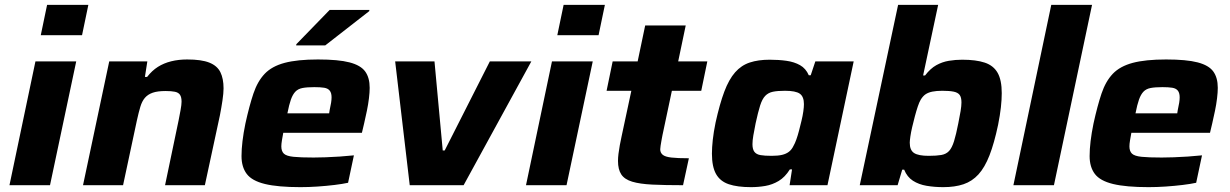

<svg xmlns="http://www.w3.org/2000/svg" viewBox="-20 -763 5067 791"><path d="M148 -618 174 -743H344L318 -618ZM19 0 126 -510H294L186 0Z M322 0 430 -510H587L577 -446H586Q606 -472 630.5 -487.5Q655 -503 685.5 -510.5Q716 -518 751 -518Q810 -518 842.5 -505Q875 -492 888 -465.5Q901 -439 901 -399Q901 -379 896.5 -349Q892 -319 886 -288L824 0H660L716 -268Q720 -288 724 -310Q728 -332 728 -344Q728 -363 721.5 -372.5Q715 -382 700.5 -385Q686 -388 662 -388Q629 -388 609 -381Q589 -374 577 -360Q565 -346 558 -322.5Q551 -299 544 -267L487 0Z M1218 8Q1125 8 1071.5 -5Q1018 -18 996.5 -46.5Q975 -75 975 -120Q975 -148 979 -181.5Q983 -215 991 -254Q1007 -327 1024 -377.5Q1041 -428 1070.5 -459Q1100 -490 1152.5 -504Q1205 -518 1290 -518Q1374 -518 1420 -506Q1466 -494 1484.5 -468.5Q1503 -443 1503 -401Q1503 -383 1500 -358Q1497 -333 1491.5 -306.5Q1486 -280 1480 -254L1471 -216H1147Q1144 -200 1141.5 -185Q1139 -170 1139 -160Q1139 -140 1149.5 -130Q1160 -120 1189 -117Q1218 -114 1272 -114Q1293 -114 1321 -115Q1349 -116 1379.5 -118Q1410 -120 1438 -123L1414 -10Q1391 -5 1358 -1Q1325 3 1288.5 5.5Q1252 8 1218 8ZM1164 -296H1336L1338 -309Q1342 -327 1344 -339.5Q1346 -352 1346 -362Q1346 -380 1338.5 -389.5Q1331 -399 1315.5 -401.5Q1300 -404 1275 -404Q1245 -404 1226.5 -400.5Q1208 -397 1197 -385.5Q1186 -374 1178.5 -353Q1171 -332 1164 -296ZM1200 -576 1201 -581 1338 -722H1502L1501 -717L1320 -576Z M1668 0 1608 -510H1770L1804 -143H1812L1998 -510H2169L1890 0Z M2276 -618 2302 -743H2472L2446 -618ZM2147 0 2254 -510H2422L2314 0Z M2794 0Q2719 0 2667.5 -2.5Q2616 -5 2584.5 -14.5Q2553 -24 2539.5 -44.5Q2526 -65 2526 -100Q2526 -113 2528 -129.5Q2530 -146 2533.5 -165Q2537 -184 2541 -202L2581 -389H2479L2504 -510H2607L2638 -658H2805L2774 -510H2894L2869 -389H2748L2709 -205Q2707 -195 2705 -183.5Q2703 -172 2701.5 -162.5Q2700 -153 2700 -148Q2700 -134 2710 -125.5Q2720 -117 2745.5 -114Q2771 -111 2818 -111Z M3074 8Q3018 8 2982.5 -4Q2947 -16 2930 -46Q2913 -76 2913 -130Q2913 -155 2916.5 -187Q2920 -219 2928 -258Q2945 -335 2964 -385.5Q2983 -436 3008.5 -465Q3034 -494 3069 -505.5Q3104 -517 3151 -517Q3188 -517 3220 -512.5Q3252 -508 3276 -494.5Q3300 -481 3312 -453H3320L3339 -510H3497L3389 0H3233L3243 -65H3234Q3214 -33 3188 -17.5Q3162 -2 3133 3Q3104 8 3074 8ZM3159 -121Q3185 -121 3202 -125Q3219 -129 3230.5 -138Q3242 -147 3249 -162Q3255 -172 3261 -189Q3267 -206 3272 -225.5Q3277 -245 3282 -265.5Q3287 -286 3289.5 -304Q3292 -322 3292 -334Q3292 -365 3275 -377Q3258 -389 3214 -389Q3183 -389 3164 -385Q3145 -381 3132.5 -368Q3120 -355 3111.5 -328Q3103 -301 3093 -255Q3087 -225 3083.5 -204.5Q3080 -184 3080 -169Q3080 -148 3088 -137.5Q3096 -127 3113 -124Q3130 -121 3159 -121Z M3866 8Q3830 8 3797.5 2.5Q3765 -3 3741 -18.5Q3717 -34 3705 -64H3697L3678 0H3522L3680 -743H3845L3783 -452H3791Q3813 -481 3837.5 -494.5Q3862 -508 3889 -512.5Q3916 -517 3944 -517Q4001 -517 4037 -505Q4073 -493 4090 -463Q4107 -433 4107 -379Q4107 -353 4103.5 -321Q4100 -289 4092 -249Q4076 -173 4056.5 -123Q4037 -73 4011 -44.5Q3985 -16 3949.5 -4Q3914 8 3866 8ZM3806 -121Q3838 -121 3858 -124.5Q3878 -128 3890 -141Q3902 -154 3910.5 -181.5Q3919 -209 3928 -255Q3934 -284 3937.5 -305.5Q3941 -327 3941 -341Q3941 -362 3933.5 -372Q3926 -382 3908.5 -385.5Q3891 -389 3862 -389Q3838 -389 3821 -385.5Q3804 -382 3793 -374.5Q3782 -367 3773 -352Q3767 -342 3761 -324Q3755 -306 3749 -283.5Q3743 -261 3738 -239.5Q3733 -218 3730.5 -200.5Q3728 -183 3728 -175Q3728 -144 3746 -132.5Q3764 -121 3806 -121Z M4155 0 4311 -743H4479L4322 0Z M4712 8Q4619 8 4565.5 -5Q4512 -18 4490.5 -46.5Q4469 -75 4469 -120Q4469 -148 4473 -181.5Q4477 -215 4485 -254Q4501 -327 4518 -377.5Q4535 -428 4564.5 -459Q4594 -490 4646.5 -504Q4699 -518 4784 -518Q4868 -518 4914 -506Q4960 -494 4978.5 -468.5Q4997 -443 4997 -401Q4997 -383 4994 -358Q4991 -333 4985.5 -306.5Q4980 -280 4974 -254L4965 -216H4641Q4638 -200 4635.5 -185Q4633 -170 4633 -160Q4633 -140 4643.5 -130Q4654 -120 4683 -117Q4712 -114 4766 -114Q4787 -114 4815 -115Q4843 -116 4873.5 -118Q4904 -120 4932 -123L4908 -10Q4885 -5 4852 -1Q4819 3 4782.5 5.5Q4746 8 4712 8ZM4658 -296H4830L4832 -309Q4836 -327 4838 -339.5Q4840 -352 4840 -362Q4840 -380 4832.5 -389.5Q4825 -399 4809.5 -401.5Q4794 -404 4769 -404Q4739 -404 4720.5 -400.5Q4702 -397 4691 -385.5Q4680 -374 4672.5 -353Q4665 -332 4658 -296Z"/></svg>

Font: Saira SemiExpanded
Style: Bold Italic
Weight: 700
Width: 6
Italic angle: -12°
Designer: Hector Gatti with collaboration of the Omnibus-Type team
Foundry: Omnibus-Type
Version: Version 1.101